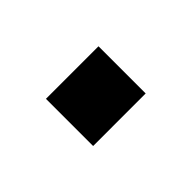

<svg xmlns="http://www.w3.org/2000/svg" viewBox="-36 -459 284 284"><g transform="rotate(45 106.0 -317.0)"><path d="M56.6 -261.7V-371.6H155.3V-261.7Z"/></g></svg>

Font: Pontano Sans
Style: Regular
Weight: 400
Designer: Vernon Adams
Foundry: Vernon Adams
Version: Version 2.001